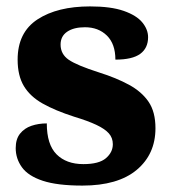

<svg xmlns="http://www.w3.org/2000/svg" viewBox="-20 -569 532 599"><path d="M237 10Q159 10 113.5 -5Q68 -20 48.5 -47Q29 -74 29 -107Q29 -135 42.5 -152Q56 -169 78 -176.5Q100 -184 126 -184Q126 -118 156.5 -87.5Q187 -57 240 -57Q289 -57 310.5 -75.5Q332 -94 332 -119Q332 -139 319.5 -153Q307 -167 280.5 -179.5Q254 -192 211 -205Q152 -224 113 -246Q74 -268 54.5 -300.5Q35 -333 35 -383Q35 -468 97 -508.5Q159 -549 261 -549Q326 -549 366 -535Q406 -521 424 -499Q442 -477 442 -453Q442 -419 417.5 -401Q393 -383 340 -383Q340 -432 313.5 -458Q287 -484 245 -484Q210 -484 189.5 -470Q169 -456 169 -430Q169 -400 194.5 -382.5Q220 -365 289 -343Q343 -326 382.5 -304.5Q422 -283 443.5 -251.5Q465 -220 465 -169Q465 -88 406.5 -39Q348 10 237 10Z"/></svg>

Font: Noto Serif Khmer ExtraBold
Style: Regular
Weight: 800
Version: Version 2.003